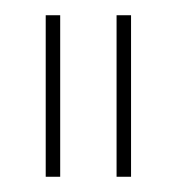

<svg xmlns="http://www.w3.org/2000/svg" viewBox="-20 -720 238 252"><path d="M40 -700H59V-488H40ZM133 -700H152V-488H133Z"/></svg>

Font: Elsie Black
Style: Regular
Weight: 900
Designer: Alejandro Inler
Foundry: Alejandro Inler
Version: 1.002